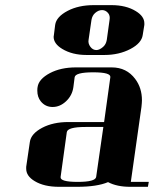

<svg xmlns="http://www.w3.org/2000/svg" viewBox="-20 -721 594 741"><path d="M81.1 -69.8V-77.1L95.2 -172.9Q99.6 -205.1 143.1 -228Q185.1 -250 244.1 -250H381.8L405.8 -422.9Q408.7 -441.9 339.8 -441.9Q271 -441.9 268.1 -422.9L263.2 -384.8Q258.8 -352.5 234.9 -330.1Q211.4 -308.1 183.1 -308.1Q154.8 -308.1 137.2 -330.1Q124 -346.7 124 -371.1Q124 -379.9 125 -384.8Q129.4 -416 172.9 -439Q214.8 -460.9 272.9 -460.9H411.1Q468.8 -460.9 502 -416Q527.8 -381.8 527.8 -334Q527.8 -325.7 525.9 -308.1L484.9 -19H554.2L550.8 0H482.9Q431.2 0 397 -18.1Q354.5 0 276.9 0H208Q149.9 0 113.8 -22Q81.1 -41.5 81.1 -69.8ZM187 -579.1Q187 -580.1 187.5 -582.5Q188 -585 188 -585.9L192.9 -625Q197.3 -656.2 241.2 -679.2Q283.2 -701.2 341.8 -701.2H410.2Q466.3 -701.2 503.9 -678.2Q537.1 -658.2 537.1 -630.9V-625L530.8 -585.9Q526.4 -554.7 483.9 -532.2Q439.5 -508.8 382.8 -508.8H314Q258.8 -508.8 220.2 -532.2Q187 -552.2 187 -579.1ZM213.9 -38.1Q210.9 -19 279.8 -19Q348.1 -19 351.1 -38.1L378.9 -231H310.1Q240.7 -231 237.8 -210.9ZM321.8 -566.9Q319.3 -553.2 329.1 -540Q338.4 -527.8 352.1 -527.8Q363.8 -527.8 377.9 -540Q389.2 -549.8 392.1 -566.9L402.8 -644Q405.8 -660.6 397 -670.9Q387.2 -682.1 374 -682.1Q359.9 -682.1 347.2 -670.9Q335.9 -661.1 333 -644Z"/></svg>

Font: Hjet
Style: Italic
Weight: 400
Designer: T. Christopher White
Version: Version 1.2